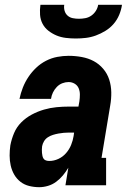

<svg xmlns="http://www.w3.org/2000/svg" viewBox="-20 -770 540 798"><path d="M143 8Q122 8 101.5 3Q81 -2 65 -14.5Q49 -27 39 -44.5Q29 -62 24.5 -82Q20 -102 20 -123.5Q20 -145 23 -166Q28 -192 38.5 -217Q49 -242 68.5 -261.5Q88 -281 112.5 -294Q137 -307 163 -314.5Q189 -322 215 -324.5Q241 -327 267 -327H306L310 -349Q312 -363 312 -377Q312 -391 307 -403Q302 -415 290.5 -422Q279 -429 265 -429Q252 -429 239 -424Q226 -419 216 -408.5Q206 -398 200 -385.5Q194 -373 192 -359H61Q66 -383 75 -406Q84 -429 98 -450Q112 -471 130.5 -488.5Q149 -506 171.5 -517.5Q194 -529 218 -533.5Q242 -538 265 -538Q293 -538 320 -533Q347 -528 369.5 -516Q392 -504 409 -484Q426 -464 434 -439Q442 -414 442.5 -386.5Q443 -359 438 -331L402 -114H421V0H252L264 -73Q254 -56 241.5 -41Q229 -26 213.5 -14.5Q198 -3 179.5 2.5Q161 8 143 8ZM185 -101Q204 -101 222.5 -109.5Q241 -118 254.5 -133.5Q268 -149 275.5 -167.5Q283 -186 286 -205L288 -219H267Q256 -219 245 -218Q234 -217 223 -215Q212 -213 200.5 -209.5Q189 -206 179 -199.5Q169 -193 163 -183Q157 -173 155 -162Q154 -155 154 -148Q154 -141 154.5 -134.5Q155 -128 156.5 -121.5Q158 -115 161.5 -110Q165 -105 171.5 -103Q178 -101 185 -101ZM295 -610Q274 -610 253.5 -612.5Q233 -615 215 -622.5Q197 -630 181.5 -642Q166 -654 157 -671Q148 -688 146.5 -708.5Q145 -729 148 -750H247Q245 -737 248.5 -725Q252 -713 261 -705Q270 -697 282.5 -694.5Q295 -692 308 -692Q321 -692 334.5 -694.5Q348 -697 359.5 -705Q371 -713 378.5 -725Q386 -737 388 -750H487Q484 -729 475.5 -708.5Q467 -688 452.5 -671Q438 -654 418.5 -642Q399 -630 378.5 -622.5Q358 -615 337 -612.5Q316 -610 295 -610Z"/></svg>

Font: Iosevka Slab Heavy Oblique
Style: Regular
Weight: 900
Italic angle: -9°
Monospace: yes
Designer: Belleve Invis
Foundry: Belleve Invis
Version: Version 11.1.1; ttfautohint (v1.8.3)